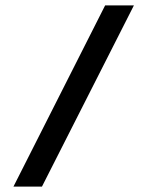

<svg xmlns="http://www.w3.org/2000/svg" viewBox="-20 -650 548 714"><path d="M30 44 371 -630H478L136 44Z"/></svg>

Font: Alumni Sans Black
Style: Regular
Weight: 900
Designer: Robert E. Leuschke
Foundry: Robert E. Leuschke
Version: Version 1.018